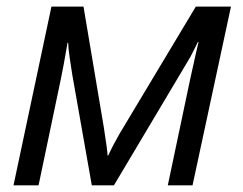

<svg xmlns="http://www.w3.org/2000/svg" viewBox="-20 -556 730 576"><path d="M134.3 -536.1H230.5L291.5 -173.8Q302.7 -102.5 302.7 -89.4H304.7Q318.4 -119.6 338.4 -154.3L567.4 -536.1H672.9L557.6 0H483.4L550.3 -317.4L567.4 -394.5L575.7 -430.2H573.7Q562.5 -406.7 550.3 -383.8L321.8 0H255.4L196.8 -332Q193.4 -353 189 -383.1Q184.6 -413.1 184.6 -427.7H182.6Q170.9 -357.9 161.6 -314.5L95.7 0H20.5Z"/></svg>

Font: Viking Open Sans
Style: Italic
Weight: 400
Italic angle: -12°
Foundry: Ascender Corporation
Version: Version 2.000